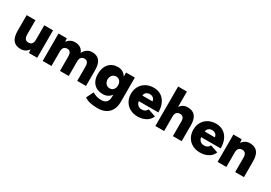

<svg xmlns="http://www.w3.org/2000/svg" viewBox="30 -1769 4278 3033"><g transform="rotate(30 2169.0 -253.0)"><path d="M367 -63Q342 -26 306 -7Q270 12 226 12Q134 12 88.5 -43.5Q43 -99 43 -215V-500H203V-244Q203 -188 222.5 -163Q242 -138 280 -138Q322 -138 343 -162.5Q364 -187 364 -235V-500H524V0H373Z M624 -500H775L781 -437Q805 -474 840 -493Q875 -512 919 -512Q1042 -512 1080 -409Q1104 -459 1144 -485.5Q1184 -512 1234 -512Q1325 -512 1369.5 -456.5Q1414 -401 1414 -286V0H1254V-256Q1254 -312 1235 -337Q1216 -362 1180 -362Q1140 -362 1119.5 -337.5Q1099 -313 1099 -265V0H939V-256Q939 -313 920.5 -337.5Q902 -362 865 -362Q825 -362 804.5 -337.5Q784 -313 784 -265V0H624Z M1506 156 1569 28Q1608 49 1643.5 61Q1679 73 1737 73Q1791 73 1823.5 41.5Q1856 10 1856 -51V-98Q1832 -60 1793.5 -40Q1755 -20 1707 -20Q1602 -20 1541.5 -83Q1481 -146 1481 -255Q1481 -375 1541.5 -443.5Q1602 -512 1707 -512Q1756 -512 1794 -489.5Q1832 -467 1856 -425V-500H2016V-58Q2016 70 1945 142Q1874 214 1745 214Q1582 214 1506 156ZM1755 -153Q1797 -153 1822.5 -183Q1848 -213 1848 -261Q1848 -309 1822 -338.5Q1796 -368 1754 -368Q1711 -368 1684.5 -338Q1658 -308 1657 -261Q1658 -214 1685 -183.5Q1712 -153 1755 -153Z M2090 -250Q2090 -327 2124 -386.5Q2158 -446 2219.5 -479Q2281 -512 2359 -512Q2432 -512 2489.5 -477.5Q2547 -443 2580 -374.5Q2613 -306 2613 -209H2256Q2262 -166 2290.5 -141.5Q2319 -117 2361 -117Q2396 -117 2421.5 -133Q2447 -149 2457 -175L2598 -127Q2570 -58 2505 -23Q2440 12 2358 12Q2280 12 2219 -21Q2158 -54 2124 -114Q2090 -174 2090 -250ZM2446 -314Q2440 -355 2414 -374Q2388 -393 2354 -393Q2320 -393 2293 -374Q2266 -355 2260 -314Z M2679 -720H2839V-441Q2864 -476 2899 -494Q2934 -512 2977 -512Q3069 -512 3114.5 -456.5Q3160 -401 3160 -285V-256H3159V0H2999V-256H3000Q3000 -312 2980.5 -337Q2961 -362 2923 -362Q2881 -362 2860 -337.5Q2839 -313 2839 -265V0H2679Z M3227 -250Q3227 -327 3261 -386.5Q3295 -446 3356.5 -479Q3418 -512 3496 -512Q3569 -512 3626.5 -477.5Q3684 -443 3717 -374.5Q3750 -306 3750 -209H3393Q3399 -166 3427.5 -141.5Q3456 -117 3498 -117Q3533 -117 3558.5 -133Q3584 -149 3594 -175L3735 -127Q3707 -58 3642 -23Q3577 12 3495 12Q3417 12 3356 -21Q3295 -54 3261 -114Q3227 -174 3227 -250ZM3583 -314Q3577 -355 3551 -374Q3525 -393 3491 -393Q3457 -393 3430 -374Q3403 -355 3397 -314Z M3814 -500H3965L3971 -437Q3996 -474 4032 -493Q4068 -512 4112 -512Q4204 -512 4249.5 -456.5Q4295 -401 4295 -285V0H4135V-256Q4135 -312 4115.5 -337Q4096 -362 4058 -362Q4016 -362 3995 -337.5Q3974 -313 3974 -265V0H3814Z"/></g></svg>

Font: Oak Sans ExtraBold
Style: Regular
Weight: 800
Designer: Erik Kennedy, Walven
Foundry: Erik Kennedy, Walven
Version: Version 1.000